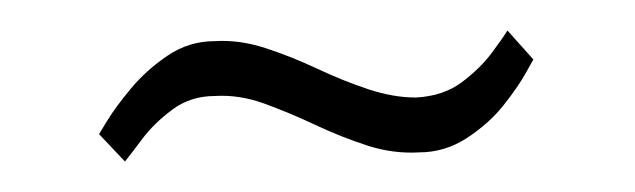

<svg xmlns="http://www.w3.org/2000/svg" viewBox="-20 -578 417 126"><path d="M45 -490Q45 -490 50.5 -499Q56 -508 66 -520Q76 -532 90 -541.5Q104 -551 121 -551Q137 -552 154 -546.5Q171 -541 188 -533Q205 -525 221.5 -519.5Q238 -514 253 -514Q271 -515 283 -524Q295 -533 302.5 -543Q310 -553 313 -558L330 -539Q330 -539 325 -530Q320 -521 310.5 -509Q301 -497 286.5 -487.5Q272 -478 255 -478Q238 -477 221 -482.5Q204 -488 187 -496Q170 -504 153.5 -510Q137 -516 121 -515Q105 -515 93 -506Q81 -497 73.5 -487Q66 -477 62 -472Z"/></svg>

Font: Genos Thin
Style: Regular
Weight: 400
Version: Version 1.010